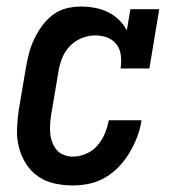

<svg xmlns="http://www.w3.org/2000/svg" viewBox="-20 -558 540 586"><path d="M203 8Q174 8 146.5 2Q119 -4 96.5 -19.5Q74 -35 59.5 -58Q45 -81 38 -107.5Q31 -134 32 -163.5Q33 -193 37 -221L59 -351Q63 -374 68.5 -395.5Q74 -417 84 -438Q94 -459 108 -478.5Q122 -498 141 -512.5Q160 -527 182.5 -532.5Q205 -538 227 -538Q249 -538 270 -534Q291 -530 309.5 -521Q328 -512 343 -497.5Q358 -483 367 -465L378 -530H466L436 -349H348Q351 -368 349 -387.5Q347 -407 336.5 -421.5Q326 -436 308.5 -443Q291 -450 271 -450Q250 -450 229 -441.5Q208 -433 192.5 -416.5Q177 -400 169 -379Q161 -358 158 -337L136 -207Q134 -193 133 -178.5Q132 -164 133.5 -149.5Q135 -135 140 -122.5Q145 -110 153.5 -100Q162 -90 175.5 -85Q189 -80 203 -80Q223 -80 243.5 -89Q264 -98 278 -114.5Q292 -131 300 -150.5Q308 -170 312 -191H412Q408 -165 399 -141Q390 -117 376.5 -94Q363 -71 344.5 -51Q326 -31 302.5 -17Q279 -3 253.5 2.5Q228 8 203 8Z"/></svg>

Font: Iosevka Curly Slab SmBdObl
Style: Regular
Weight: 600
Italic angle: -9°
Monospace: yes
Designer: Belleve Invis
Foundry: Belleve Invis
Version: Version 11.0.0; ttfautohint (v1.8.3)